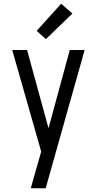

<svg xmlns="http://www.w3.org/2000/svg" viewBox="-20 -786 515 1021"><path d="M144 215Q152 186 160 156.5Q168 127 177 98L199 20L45 -520H124L238 -104L351 -520H430L223 215ZM224 -578 175 -622 305 -766 365 -714Z"/></svg>

Font: Iosevka QP
Style: Regular
Weight: 400
Designer: Belleve Invis
Foundry: Belleve Invis
Version: Version 20.0.0; ttfautohint (v1.8.4)